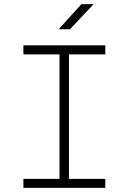

<svg xmlns="http://www.w3.org/2000/svg" viewBox="-20 -914 626 934"><path d="M93.8 0V-43.9H269.5V-649.4H93.8V-693.4H492.2V-649.4H315.4V-43.9H492.2V0ZM265.6 -771.5 375.5 -893.6H435.1L320.3 -771.5Z"/></svg>

Font: Cascadia Mono ExtraLight
Style: Regular
Weight: 200
Monospace: yes
Designer: Aaron Bell
Foundry: Saja Typeworks
Version: Version 2404.023; ttfautohint (v1.8.4)